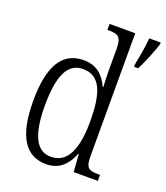

<svg xmlns="http://www.w3.org/2000/svg" viewBox="-141 -856 831 963"><g transform="rotate(20 275.0 -375.0)"><path d="M218 10C287 10 327 -31 353 -95H355L362 0H491V-32H481C433 -32 414 -40 414 -101V-760H277V-728H286C332 -728 353 -721 353 -654V-555C353 -521 354 -484 356 -452H352C328 -507 287 -545 219 -545C111 -545 49 -463 49 -267C49 -72 111 10 218 10ZM466 -612V-600H488C510 -642 536 -708 550 -750V-760H489C485 -712 475 -659 466 -612ZM228 -33C151 -32 112 -107 112 -265C112 -425 149 -502 230 -502C323 -502 353 -419 353 -266C353 -119 315 -33 228 -33Z"/></g></svg>

Font: Noto Serif Sinhala Condensed Light
Style: Regular
Weight: 300
Width: 3
Designer: Jelle Bosma - Monotype Design Team
Foundry: Monotype Imaging Inc.
Version: Version 2.007